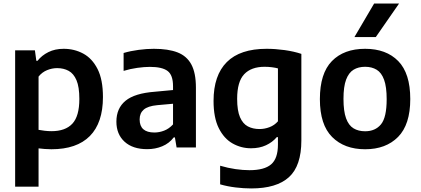

<svg xmlns="http://www.w3.org/2000/svg" viewBox="-20 -828 2362 1078"><path d="M65 220V-545.5H176L184 -486.5H190.5Q214.5 -517 251.8 -535.5Q289 -554 337.5 -554Q397.5 -554 447.5 -527Q497.5 -500 527.8 -440.5Q558 -381 558 -283Q558 -138.5 484.5 -64.2Q411 10 268.5 10Q250 10 231.2 8.5Q212.5 7 196.5 5V220ZM269 -91.5Q347 -91.5 386.2 -133.5Q425.5 -175.5 425.5 -272.5Q425.5 -340 409.5 -377.5Q393.5 -415 365.5 -430.2Q337.5 -445.5 301 -445.5Q272 -445.5 244 -434Q216 -422.5 196.5 -398V-99Q211.5 -96 231 -93.8Q250.5 -91.5 269 -91.5Z M806.5 9.5Q725 9.5 679.2 -32.5Q633.5 -74.5 633.5 -145Q633.5 -220 684.8 -262.2Q736 -304.5 850 -313L951.5 -322.5V-344Q951.5 -406.5 921 -429.5Q890.5 -452.5 821.5 -452.5Q790 -452.5 750.8 -447Q711.5 -441.5 674 -430V-530.5Q712.5 -542 758.2 -548Q804 -554 844 -554Q924.5 -554 976.8 -533.8Q1029 -513.5 1054.5 -465.8Q1080 -418 1080 -336V0H971.5L962 -56.5H955.5Q930 -23 891 -6.8Q852 9.5 806.5 9.5ZM764 -157.5Q764 -84 847 -84Q874 -84 901.5 -94.5Q929 -105 951.5 -129.5V-245.5L862.5 -237.5Q810 -232.5 787 -212.5Q764 -192.5 764 -157.5Z M1390.5 230Q1349.5 230 1303.5 224.5Q1257.5 219 1216 207V102.5Q1260.5 115.5 1302.2 121.5Q1344 127.5 1381 127.5Q1464 127.5 1502.2 94.8Q1540.5 62 1540.5 -16V-58H1534Q1510 -29.5 1473.5 -12.5Q1437 4.5 1389.5 4.5Q1333.5 4.5 1285.5 -22.8Q1237.5 -50 1208.2 -108.8Q1179 -167.5 1179 -261.5Q1179 -405 1253.5 -479.5Q1328 -554 1477 -554Q1525.5 -554 1577.8 -546.8Q1630 -539.5 1672 -525.5V-39.5Q1672 103.5 1602.2 166.8Q1532.5 230 1390.5 230ZM1437 -103.5Q1465.5 -103.5 1493.2 -114Q1521 -124.5 1540.5 -147V-444Q1526 -448 1506.2 -450.5Q1486.5 -453 1465.5 -453Q1390.5 -453 1351 -411.2Q1311.5 -369.5 1311.5 -273Q1311.5 -207 1327.5 -170Q1343.5 -133 1371.8 -118.2Q1400 -103.5 1437 -103.5Z M2030 10Q1913.5 10 1844.8 -58.8Q1776 -127.5 1776 -271.5Q1776 -416 1843.5 -485Q1911 -554 2030 -554Q2148.5 -554 2216 -485Q2283.5 -416 2283.5 -272Q2283.5 -128.5 2215 -59.2Q2146.5 10 2030 10ZM2030 -91Q2087 -91 2119 -129.8Q2151 -168.5 2151 -271Q2151 -340.5 2136.5 -380.2Q2122 -420 2094.8 -436.5Q2067.5 -453 2030 -453Q1992 -453 1965 -436.5Q1938 -420 1923.2 -380.8Q1908.5 -341.5 1908.5 -273Q1908.5 -203.5 1923 -163.8Q1937.5 -124 1964.8 -107.5Q1992 -91 2030 -91ZM1970 -620 2080.5 -808H2220.5L2090 -620Z"/></svg>

Font: Encode Sans SmBold
Style: Regular
Weight: 600
Designer: Multiple Designers
Foundry: Impallari Type
Version: Version 3.002; ttfautohint (v1.8.3) -l 8 -r 50 -G 200 -x 14 